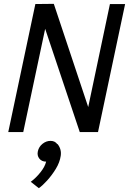

<svg xmlns="http://www.w3.org/2000/svg" viewBox="-20 -687 671 999"><path d="M215 -537 101 0H23L164 -666L260 -667L439 -130L552 -666H631L490 0H395ZM220 154Q197 154 184.5 138Q172 122 177 100Q182 77 201 61.5Q220 46 243 46Q266 46 278 63L279 62Q301 89 296 123.5Q291 158 270.5 191.5Q250 225 225 252.5Q200 280 182 292L140 259Q167 239 190.5 209.5Q214 180 220 154Z"/></svg>

Font: Epunda Sans
Style: Italic
Weight: 400
Italic angle: -12.0243°
Designer: Simon Atzbach
Foundry: typofactur
Version: Version 2.204; ttfautohint (v1.8.4.7-5d5b)